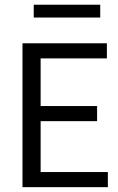

<svg xmlns="http://www.w3.org/2000/svg" viewBox="-20 -774 487 794"><path d="M73 0V-595H422V-532.5H148V-62.5H426V0ZM130 -273V-335.5H381.5V-273ZM119.5 -701.5V-754.5H394.5V-701.5Z"/></svg>

Font: Encode Sans SC Condensed
Style: Regular
Weight: 400
Width: 3
Designer: Multiple Designers
Foundry: Impallari Type
Version: Version 3.002